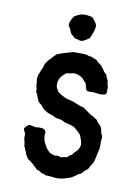

<svg xmlns="http://www.w3.org/2000/svg" viewBox="-80 -747 584 803"><g transform="rotate(10 212.0 -345.0)"><path d="M279 -379C286 -376 295 -378 305 -378C322 -377 343 -371 359 -379C364 -385 361 -399 362 -409C361 -418 356 -424 357 -436L351 -447C349 -451 349 -456 346 -460C342 -466 335 -468 332 -476C329 -482 323 -486 320 -493C311 -500 301 -506 294 -515C287 -517 279 -518 274 -523C263 -522 258 -526 250 -528C232 -529 215 -530 195 -529C172 -522 147 -517 127 -507C120 -499 111 -493 105 -483C95 -479 93 -466 85 -460C82 -436 66 -420 64 -395C64 -387 67 -378 66 -367C68 -358 72 -351 70 -338C82 -324 81 -298 99 -290C104 -287 105 -281 110 -278C115 -269 126 -266 134 -260C146 -255 160 -253 170 -245C178 -245 183 -242 192 -242C202 -239 208 -232 220 -231C230 -228 241 -226 249 -222C262 -215 271 -203 282 -193C286 -179 295 -167 293 -146C292 -145 291 -145 291 -143C287 -125 271 -120 264 -105C255 -103 250 -96 244 -91C234 -91 227 -89 220 -86C212 -90 202 -92 190 -89C185 -92 179 -94 173 -96C157 -107 148 -125 140 -143C138 -148 139 -156 137 -160C135 -170 142 -179 135 -184C131 -196 108 -194 94 -192C84 -193 78 -197 66 -197C58 -193 51 -187 47 -179C47 -170 53 -165 55 -157V-138C57 -128 61 -119 61 -105C65 -102 65 -97 67 -92C69 -89 72 -84 72 -80C75 -71 81 -64 85 -56C102 -46 116 -32 130 -18C139 -16 146 -13 151 -7C161 -8 164 -3 171 -1C191 -2 209 4 227 2C245 1 262 -6 277 -11L296 -23C296 -24 297 -26 297 -26C298 -27 300 -26 301 -26C301 -27 302 -29 302 -29C305 -31 313 -31 315 -36C320 -36 320 -42 324 -45C328 -48 334 -54 340 -58C346 -69 352 -80 359 -91C364 -108 367 -128 372 -148C374 -156 373 -169 373 -181C373 -187 375 -193 375 -200C374 -205 370 -211 368 -217C366 -224 366 -231 364 -236C358 -249 345 -255 340 -267C330 -272 324 -280 312 -283L277 -308C263 -311 251 -316 239 -321C229 -327 214 -328 201 -332C186 -338 174 -345 162 -354C158 -361 154 -367 151 -375C146 -406 165 -426 184 -438C194 -436 203 -442 212 -442C226 -443 237 -436 247 -431C255 -426 260 -416 268 -409C272 -400 271 -386 279 -379ZM269 -654C266 -666 256 -677 247 -687C234 -689 221 -693 208 -691C192 -690 181 -681 171 -676C165 -665 157 -656 156 -641C156 -632 161 -627 165 -622C166 -613 171 -609 173 -602C180 -597 186 -591 192 -586C203 -586 209 -580 219 -581C232 -582 242 -593 252 -598C259 -615 268 -631 269 -654Z"/></g></svg>

Font: FuturaRener
Style: Regular
Weight: 400
Designer: BSozoo
Foundry: BSozoo
Version: Version 1.0